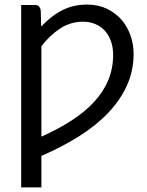

<svg xmlns="http://www.w3.org/2000/svg" viewBox="-20 -668 644 842"><path d="M565.9 -432.1Q565.9 -358.4 537.1 -294.2Q508.3 -230 455.6 -174.3Q402.8 -118.7 328.1 -71.3Q253.4 -23.9 161.6 15.6V153.8H72.8V-646H137.2Q145 -646 151.6 -638.7Q158.2 -631.3 158.7 -620.1L160.6 -551.8Q185.5 -577.6 209.7 -595.9Q233.9 -614.3 258.3 -625.7Q282.7 -637.2 308.3 -642.6Q334 -647.9 361.8 -647.9Q410.2 -647.9 448.2 -629.9Q486.3 -611.8 512.5 -581.8Q538.6 -551.8 552.2 -512.9Q565.9 -474.1 565.9 -432.1ZM161.6 -68.8Q237.3 -102.5 295.9 -140.9Q354.5 -179.2 394.5 -223.1Q434.6 -267.1 455.3 -317.9Q476.1 -368.7 476.1 -427.2Q476.1 -460.4 466.6 -487.3Q457 -514.2 439.7 -533.2Q422.4 -552.2 397.9 -562.5Q373.5 -572.8 343.8 -572.8Q289.6 -572.8 244.1 -543.2Q198.7 -513.7 161.6 -465.3Z"/></svg>

Font: Carlito
Style: Regular
Weight: 400
Designer: Lukasz Dziedzic
Foundry: tyPoland Lukasz Dziedzic
Version: Version 1.103; Beta1; all basic design good, some composites